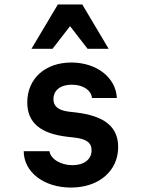

<svg xmlns="http://www.w3.org/2000/svg" viewBox="-20 -832 640 866"><path d="M87 -150C87 -56 178 14 300 14C426 14 513 -61 513 -169C513 -260 451 -310 320 -325L293 -328C243 -334 221 -352 221 -385C221 -425 253 -450 304 -450C354 -450 391 -426 395 -390H507C503 -482 416 -550 302 -550C183 -550 103 -477 103 -370C103 -279 162 -229 285 -215L312 -212C369 -206 393 -189 393 -154C393 -113 359 -87 307 -87C254 -87 209 -114 203 -150ZM122 -612H217L296 -714L375 -612H470L351 -812H241Z"/></svg>

Font: CommitMono
Style: 700Regular
Weight: 700
Monospace: yes
Designer: Eigil Nikolajsen
Foundry: Eigil Nikolajsen
Version: Version 1.143